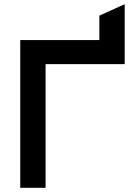

<svg xmlns="http://www.w3.org/2000/svg" viewBox="-20 -890 656 910"><path d="M76 0V-700H451V-816L571 -870V-586H196V0Z"/></svg>

Font: Overpass Mono Light
Style: Regular
Weight: 300
Monospace: yes
Designer: Delve Withrington, Dave Bailey
Foundry: Delve Fonts LLC
Version: Version 4.000